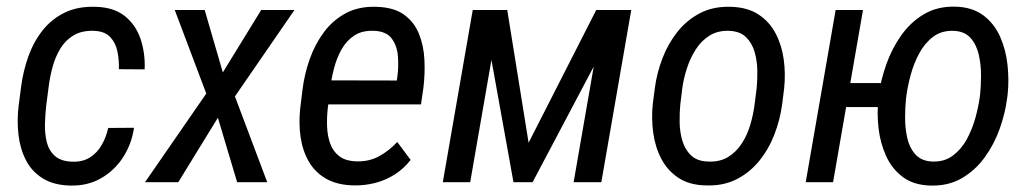

<svg xmlns="http://www.w3.org/2000/svg" viewBox="-20 -559 3157 589"><path d="M202.1 -63Q233.9 -62 256.1 -76.2Q278.3 -90.3 292 -114.3Q305.7 -138.2 312 -166.5L391.1 -167Q383.8 -117.2 357.7 -76.7Q331.5 -36.1 290.5 -12.5Q249.5 11.2 197.3 10.3Q144.5 9.3 110.8 -12Q77.1 -33.2 59.3 -68.1Q41.5 -103 36.6 -146Q31.7 -189 37.1 -234.4L44.9 -293.9Q51.3 -342.3 67.4 -387Q83.5 -431.6 111.1 -466.3Q138.7 -501 179 -520.5Q219.2 -540 273.9 -538.1Q329.1 -536.6 362.8 -509.8Q396.5 -482.9 411.1 -439.7Q425.8 -396.5 423.8 -346.2L344.7 -346.7Q345.7 -374 340.3 -400.6Q335 -427.2 318.4 -445.1Q301.8 -462.9 269 -464.4Q231.9 -465.8 206.8 -451.2Q181.6 -436.5 166 -411.4Q150.4 -386.2 141.8 -355.5Q133.3 -324.7 129.4 -293.9L121.6 -233.9Q118.7 -207.5 117.9 -178.2Q117.2 -148.9 123.5 -123Q129.9 -97.2 148.4 -80.6Q167 -64 202.1 -63Z M607.9 -528.3 663.6 -336.9 781.2 -528.3H883.3L700.7 -263.2L799.8 0H707.5L648.4 -197.8L526.9 0H424.8L612.8 -272L516.1 -528.3Z M1065.9 9.8Q1014.6 8.8 980.5 -10.7Q946.3 -30.3 927.2 -63.5Q908.2 -96.7 902.1 -138.7Q896 -180.7 900.9 -226.1L908.2 -285.6Q914.1 -332.5 930.2 -377.9Q946.3 -423.3 973.6 -460.2Q1001 -497.1 1041 -518.6Q1081.1 -540 1134.8 -538.1Q1188 -536.6 1219.2 -514.2Q1250.5 -491.7 1265.1 -455.6Q1279.8 -419.4 1282 -376Q1284.2 -332.5 1278.8 -289.1L1271.5 -238.8H950.7L963.9 -312.5L1197.3 -312L1199.2 -325.2Q1203.1 -355 1200.7 -386.5Q1198.2 -418 1182.1 -440.2Q1166 -462.4 1129.4 -464.4Q1091.8 -466.3 1067.1 -450.2Q1042.5 -434.1 1027.3 -406.7Q1012.2 -379.4 1004.2 -347.4Q996.1 -315.4 992.7 -285.6L985.4 -225.6Q982.4 -198.7 983.4 -170.7Q984.4 -142.6 992.9 -118.7Q1001.5 -94.7 1020.8 -79.8Q1040 -64.9 1074.2 -64Q1112.3 -63 1142.8 -79.6Q1173.3 -96.2 1198.7 -123.5L1239.7 -68.4Q1218.8 -41.5 1191.2 -23.9Q1163.6 -6.3 1131.8 2Q1100.1 10.3 1065.9 9.8Z M1601.6 -121.1 1809.1 -528.3H1893.1L1613.8 0H1555.2L1460 -528.3H1536.1ZM1514.2 -528.3 1422.4 0H1338.4L1430.2 -528.3ZM1739.7 0 1831.5 -528.3H1916.5L1824.7 0Z M1982.4 -238.8 1988.8 -288.6Q1995.1 -335.9 2012.5 -380.9Q2029.8 -425.8 2058.6 -461.9Q2087.4 -498 2128.2 -519Q2168.9 -540 2222.7 -538.1Q2273.4 -536.6 2307.1 -514.4Q2340.8 -492.2 2359.6 -456.1Q2378.4 -419.9 2384.3 -376.5Q2390.1 -333 2385.7 -289.1L2379.4 -238.8Q2373 -191.9 2355.7 -146.7Q2338.4 -101.6 2309.3 -65.7Q2280.3 -29.8 2239.5 -9Q2198.7 11.7 2145.5 9.8Q2094.2 8.8 2060.8 -13.7Q2027.3 -36.1 2008.5 -72.3Q1989.7 -108.4 1983.9 -151.9Q1978 -195.3 1982.4 -238.8ZM2073.2 -289.1 2066.9 -237.8Q2064.5 -213.4 2064.9 -183.8Q2065.4 -154.3 2073.2 -127.4Q2081.1 -100.6 2099.4 -82.8Q2117.7 -64.9 2150.4 -63.5Q2187.5 -61.5 2213.1 -77.1Q2238.8 -92.8 2255.6 -118.9Q2272.5 -145 2281.7 -176.5Q2291 -208 2294.9 -238.8L2301.3 -289.6Q2303.7 -314 2303.2 -343.3Q2302.7 -372.6 2294.9 -399.7Q2287.1 -426.8 2268.8 -444.8Q2250.5 -462.9 2217.3 -464.4Q2182.6 -465.8 2157 -450Q2131.3 -434.1 2114.3 -407.2Q2097.2 -380.4 2087.2 -349.1Q2077.1 -317.9 2073.2 -289.1Z M2754.9 -304.2 2741.7 -230.5H2502.4L2515.6 -304.2ZM2627.4 -528.3 2535.6 0H2451.7L2543.5 -528.3ZM2674.8 -254.4 2675.8 -266.1Q2681.6 -312.5 2698.7 -361.1Q2715.8 -409.7 2744.6 -450.4Q2773.4 -491.2 2814.7 -515.6Q2856 -540 2911.1 -538.6Q2963.4 -537.1 2997.1 -511.5Q3030.8 -485.8 3048.3 -445.8Q3065.9 -405.8 3070.8 -359.6Q3075.7 -313.5 3071.3 -271L3069.8 -259.3Q3064 -212.4 3046.9 -164.3Q3029.8 -116.2 3000.7 -76.2Q2971.7 -36.1 2930.4 -12.2Q2889.2 11.7 2834.5 10.3Q2782.2 8.8 2749 -16.4Q2715.8 -41.5 2698 -81.1Q2680.2 -120.6 2675 -166.3Q2669.9 -211.9 2674.8 -254.4ZM2760.7 -266.6 2759.3 -255.4Q2756.8 -231.4 2756.6 -199.5Q2756.3 -167.5 2762.9 -137Q2769.5 -106.4 2787.8 -85.7Q2806.2 -64.9 2839.8 -63.5Q2876.5 -62 2902.6 -81.3Q2928.7 -100.6 2945.6 -131.3Q2962.4 -162.1 2971.9 -196.3Q2981.4 -230.5 2985.4 -259.3L2986.8 -270.5Q2989.3 -294.4 2989.5 -326.7Q2989.7 -358.9 2982.9 -389.9Q2976.1 -420.9 2958 -441.9Q2939.9 -462.9 2905.8 -464.4Q2868.7 -465.8 2842.8 -446.3Q2816.9 -426.8 2800 -395.5Q2783.2 -364.3 2773.9 -329.8Q2764.6 -295.4 2760.7 -266.6Z"/></svg>

Font: Roboto Condensed
Style: Italic
Weight: 400
Italic angle: -12°
Designer: Christian Robertson
Foundry: Google
Version: Version 3.0